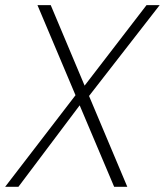

<svg xmlns="http://www.w3.org/2000/svg" viewBox="-34 -722 637 742"><path d="M407.2 0 273.9 -314.9 37.1 0H-14.2L257.8 -354L110.8 -702.1H162.1L293 -391.1L532.2 -702.1H583L310.1 -351.1L458 0Z"/></svg>

Font: SVN-Poppins ExtraLight
Style: Italic
Weight: 200
Italic angle: -10°
Designer: Ninad Kale (Devanagari), Jonny Pinhorn (Latin)
Foundry: Indian Type Foundry
Version: Version 3.002 2017